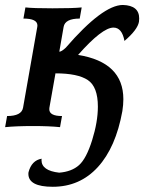

<svg xmlns="http://www.w3.org/2000/svg" viewBox="-30 -502 582 758"><path d="M178.2 235.4Q82 235.4 82 184.1L82.5 178.2Q94.7 131.3 134.3 124.5L133.8 129.9Q133.8 171.9 203.6 179.7Q252.9 175.8 282 149.9Q311 124 333.7 51.5Q356.4 -21 356.4 -81.1Q356.4 -159.2 316.9 -185.8Q277.3 -212.4 189 -212.4L165 -76.7L164.6 -70.8Q164.6 -43.9 214.8 -43.9L207 0Q165 -4.4 101.1 -4.4Q33.2 -4.4 -9.8 0L-2 -43.9Q55.2 -43.9 61 -76.7L117.2 -396L117.7 -401.4Q117.7 -428.7 62.5 -428.7L70.3 -472.7Q101.6 -469.2 177.2 -469.2Q259.3 -469.2 292.5 -472.7L284.7 -428.7Q227.1 -428.7 221.2 -396L204.1 -297.9Q212.9 -297.9 229.5 -313.5Q375.5 -482.4 455.1 -482.4Q519.5 -480.5 519.5 -429.2L518.6 -416Q513.2 -384.8 461.4 -340.3Q451.7 -393.1 418 -393.1Q373.5 -393.1 278.3 -285.2Q457 -256.3 457 -110.4Q457 -88.4 453.1 -63.5Q427.2 80.1 356.2 157.7Q285.2 235.4 178.2 235.4Z"/></svg>

Font: Kelvinch
Style: Bold Italic
Weight: 700
Italic angle: -10°
Designer: Paul James Miller
Foundry: High-Logic / Made with FontCreator
Version: Version 3.30 September 23, 2016